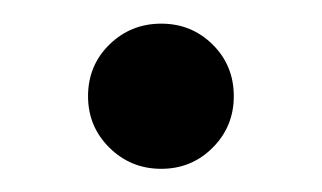

<svg xmlns="http://www.w3.org/2000/svg" viewBox="-20 -550 275 164"><path d="M117.7 -405.8Q91.8 -405.8 73.5 -423.8Q55.2 -441.9 55.2 -467.8Q55.2 -494.1 73.5 -512Q91.8 -529.8 117.7 -529.8Q143.6 -529.8 161.6 -512Q179.7 -494.1 179.7 -467.8Q179.7 -441.9 161.6 -423.8Q143.6 -405.8 117.7 -405.8Z"/></svg>

Font: Inter 28pt
Style: Regular
Weight: 400
Designer: Rasmus Andersson
Foundry: rsms
Version: Version 4.001;git-66647c0bb